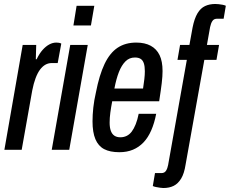

<svg xmlns="http://www.w3.org/2000/svg" viewBox="-20 -753 1155 965"><path d="M2 0 94 -527H162L160 -455H164Q178 -484 194 -502Q210 -520 227.5 -529.5Q245 -539 263 -539Q270 -539 276 -538Q282 -537 288 -534L270 -436H239Q223 -436 208.5 -428Q194 -420 181.5 -403.5Q169 -387 159 -360.5Q149 -334 142 -298L89 0Z M349 -625 365 -724H454L437 -625ZM240 0 333 -527H421L328 0Z M580 12Q533 12 503.5 -3.5Q474 -19 459.5 -53.5Q445 -88 445 -143Q445 -176 449 -212.5Q453 -249 462 -288Q479 -376 505.5 -431.5Q532 -487 571 -513Q610 -539 665 -539Q708 -539 737.5 -523Q767 -507 782 -476Q797 -445 797 -396Q797 -370 793 -336Q789 -302 780 -244H544Q538 -213 534.5 -186.5Q531 -160 531 -137Q531 -112 537 -95.5Q543 -79 555 -71Q567 -63 585 -63Q602 -63 616.5 -70Q631 -77 642 -91.5Q653 -106 662 -128.5Q671 -151 677 -181H765Q756 -134 740 -97.5Q724 -61 701 -37Q678 -13 648 -0.5Q618 12 580 12ZM555 -308H699Q703 -334 705.5 -355.5Q708 -377 708 -395Q708 -419 703 -434.5Q698 -450 687 -457Q676 -464 658 -464Q630 -464 610.5 -444.5Q591 -425 577.5 -390.5Q564 -356 555 -308Z M801 192Q795 192 784.5 190.5Q774 189 764 187Q754 185 748 182L759 117H791Q807 117 814.5 105Q822 93 825 76L919 -452H872L885 -527H932L948 -615Q957 -660 972.5 -686Q988 -712 1010.5 -722.5Q1033 -733 1062 -733Q1069 -733 1079 -732Q1089 -731 1099 -729Q1109 -727 1115 -724L1104 -659H1072Q1055 -659 1047.5 -647.5Q1040 -636 1036 -617L1020 -527H1081L1068 -452H1007L913 73Q906 119 890.5 144.5Q875 170 853 181Q831 192 801 192Z"/></svg>

Font: Archivo ExtraCondensed Medium
Style: Italic
Weight: 500
Width: 2
Italic angle: -10°
Designer: Hector Gatti
Foundry: Omnibus-Type
Version: Version 2.001